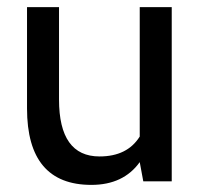

<svg xmlns="http://www.w3.org/2000/svg" viewBox="-20 -510 564 540"><path d="M463 0H383L373 -54Q327 10 237 10Q56 10 56 -205V-490H146V-230Q146 -70 260 -70Q338 -70 373 -126V-490H463Z"/></svg>

Font: Cabin
Style: Regular
Weight: 400
Designer: Pablo Impallari
Foundry: Pablo Impallari
Version: Version 1.007